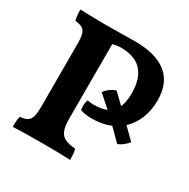

<svg xmlns="http://www.w3.org/2000/svg" viewBox="-155 -821 952 967"><g transform="rotate(30 321.5 -338.0)"><path d="M534 -291 598 -228Q570 -195 541 -185Q508 -219 474 -252Q426 -232 367 -232Q324 -232 298 -242Q296 -258 296 -264Q296 -286 303 -301Q319 -297 339 -297Q384 -297 413 -310L343 -372Q353 -388 370 -400Q387 -412 404 -417L463 -360Q477 -393 477 -442Q477 -615 316 -615Q292 -615 268 -608V-175Q268 -131 277.5 -107Q287 -83 308.5 -72.5Q330 -62 369 -59Q376 -39 376 3Q324 0 213 0Q97 0 42 3Q42 -41 48 -59Q76 -61 90 -69.5Q104 -78 110 -98.5Q116 -119 116 -160V-517Q116 -558 110.5 -577.5Q105 -597 91.5 -605.5Q78 -614 49 -617Q42 -639 42 -679Q129 -676 193 -676L296 -677Q322 -678 358 -678Q608 -678 608 -476Q608 -420 589 -372Q570 -324 534 -291Z"/></g></svg>

Font: Vollkorn SC
Style: Bold
Weight: 700
Designer: Friedrich Althausen
Foundry: Friedrich Althausen
Version: Version 4.015